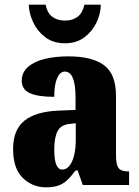

<svg xmlns="http://www.w3.org/2000/svg" viewBox="-20 -791 594 821"><path d="M176 10Q119 10 77.5 -30Q36 -70 36 -154Q36 -236 84.5 -275Q133 -314 231 -318L303 -321V-374Q303 -485 257 -485Q237 -485 224.5 -457.5Q212 -430 212 -377Q141 -377 107 -393Q73 -409 73 -446Q73 -482 100.5 -505.5Q128 -529 173 -539.5Q218 -550 272 -550Q374 -550 425 -512Q476 -474 476 -381V-128Q476 -87 487 -72.5Q498 -58 528 -58H532V0H334L312 -62H303Q283 -35 266 -19.5Q249 -4 228 3Q207 10 176 10ZM246 -66Q272 -66 288 -100.5Q304 -135 304 -191V-264L277 -261Q240 -257 226 -230Q212 -203 212 -151Q212 -66 246 -66ZM258 -606Q208 -606 174 -631.5Q140 -657 122 -695.5Q104 -734 103 -771H175Q182 -735 204 -719Q226 -703 258 -703Q290 -703 311.5 -719Q333 -735 341 -771H411Q411 -734 393 -695.5Q375 -657 341 -631.5Q307 -606 258 -606Z"/></svg>

Font: Noto Serif Lao Condensed Black
Style: Regular
Weight: 900
Width: 3
Designer: Monotype Design Team
Foundry: Monotype Imaging Inc.
Version: Version 2.003; ttfautohint (v1.8.4.7-5d5b)